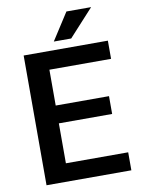

<svg xmlns="http://www.w3.org/2000/svg" viewBox="-97 -970 760 1036"><g transform="rotate(-10 282.5 -452.5)"><path d="M487.8 -317.4H195.8V-98.6H537.1V0H72.3V-710.9H533.7V-611.3H195.8V-415H487.8ZM340.8 -904.8H476.1L340.8 -756.8H245.6Z"/></g></svg>

Font: TypoPRO Roboto
Style: Regular
Weight: 500
Designer: Google
Version: Version 2.136; 2016